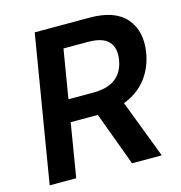

<svg xmlns="http://www.w3.org/2000/svg" viewBox="-108 -824 866 921"><g transform="rotate(-15 325.5 -364.0)"><path d="M25.9 0 146.5 -727.5H419.9Q544.9 -727.5 599.9 -663.1Q654.8 -598.6 637.7 -494.6Q625 -420.4 583 -367.4Q541 -314.5 472.2 -288.6L582.5 0H435.1L336.4 -266.6H201.7L157.7 0ZM219.7 -375.5H341.3Q414.6 -375.5 453.9 -406Q493.2 -436.5 502.9 -494.6Q512.7 -552.7 483.6 -585Q454.6 -617.2 380.9 -617.2H259.8Z"/></g></svg>

Font: Inter Semi Bold
Style: Italic
Weight: 600
Italic angle: -9.39999°
Designer: Rasmus Andersson
Foundry: rsms
Version: Version 4.000;git-3c8e0fc